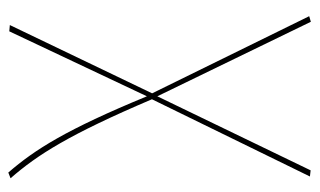

<svg xmlns="http://www.w3.org/2000/svg" viewBox="-170 -392 754 453"><g transform="rotate(-90 206.5 -165.0)"><path d="M213.3 -182.6 374.4 -518.3 359.6 -519.6 206.3 -194.9C127.9 -385 80.7 -459.3 26.4 -521.9L12.9 -516.6C68.4 -453.1 116.4 -377.7 199.3 -183L17.1 189.7L31.6 191.4L206.3 -170.3L382.1 191.9L395.3 188Z"/></g></svg>

Font: Fira Sans Hair
Style: Regular
Weight: 100
Designer: bBox Type GmbH & Carrois Corporate GbR & Edenspiekermann AG
Foundry: bBox Type GmbH & Carrois Corporate GbR & Edenspiekermann AG
Version: Version 4.300;PS 004.300;hotconv 1.0.88;makeotf.lib2.5.64775